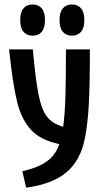

<svg xmlns="http://www.w3.org/2000/svg" viewBox="-20 -663 478 877"><path d="M82 119.1Q133.8 107.4 168 89.8Q202.1 72.3 221.2 49.3Q240.2 26.4 251 -4.9Q165 -22.5 121.1 -70.8Q77.1 -119.1 57.6 -199.7Q38.1 -280.3 21.5 -437.5H129.9Q142.6 -297.9 156.2 -230Q169.9 -162.1 194.8 -129.9Q219.7 -97.7 268.6 -84Q276.4 -142.6 278.8 -221.7Q281.2 -300.8 281.2 -437.5H390.6Q390.6 -267.6 385.3 -180.2Q379.9 -92.8 368.2 -33.2Q348.6 68.4 284.7 123Q220.7 177.7 99.6 194.3ZM128.9 -500Q102.5 -500 87.4 -517.6Q72.3 -535.2 72.3 -571.3Q72.3 -607.4 87.4 -625Q102.5 -642.6 128.9 -642.6Q155.3 -642.6 170.4 -625Q185.5 -607.4 185.5 -571.3Q185.5 -535.2 170.4 -517.6Q155.3 -500 128.9 -500ZM308.6 -500Q282.2 -500 267.1 -517.6Q252 -535.2 252 -571.3Q252 -607.4 267.1 -625Q282.2 -642.6 308.6 -642.6Q335 -642.6 350.1 -625Q365.2 -607.4 365.2 -571.3Q365.2 -535.2 350.1 -517.6Q335 -500 308.6 -500Z"/></svg>

Font: Sudo Variable
Style: Regular
Weight: 400
Monospace: yes
Designer: Jens Kutilek
Foundry: Jens Kutilek
Version: Version 0.040